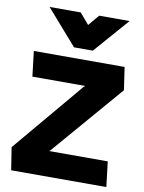

<svg xmlns="http://www.w3.org/2000/svg" viewBox="-100 -1006 804 1075"><g transform="rotate(10 302.0 -469.0)"><path d="M93 -938H270L323 -876L375 -938H548L374 -739H267ZM49 -680H565L584 -551L237 -148L230 -143H564L581 0H40L20 -128L359 -531L367 -537H66Z"/></g></svg>

Font: Palanquin Dark
Style: Bold
Weight: 700
Designer: Pria Ravichandran
Version: Version 1.000